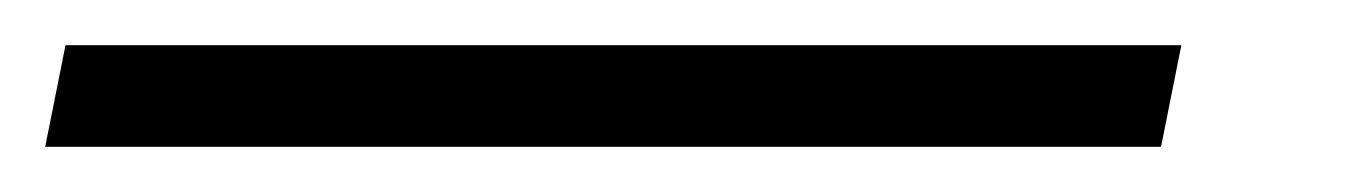

<svg xmlns="http://www.w3.org/2000/svg" viewBox="-92 40 599 85"><path d="M-72 105 -63 60H431L422 105Z"/></svg>

Font: REM ExtraLight
Style: Italic
Weight: 250
Italic angle: -11°
Designer: Octavio Pardo
Foundry: Ashler Design
Version: Version 1.005;gftools[0.9.28]